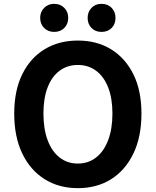

<svg xmlns="http://www.w3.org/2000/svg" viewBox="-20 -965 810 999"><path d="M385 14Q287 14 212.5 -32.5Q138 -79 96 -166Q54 -253 54 -374Q54 -494 96 -579Q138 -664 212.5 -709Q287 -754 385 -754Q484 -754 558 -708.5Q632 -663 674 -578.5Q716 -494 716 -374Q716 -253 674 -166Q632 -79 558 -32.5Q484 14 385 14ZM385 -114Q440 -114 480.5 -146Q521 -178 543 -236.5Q565 -295 565 -374Q565 -453 543 -509.5Q521 -566 480.5 -596.5Q440 -627 385 -627Q330 -627 289.5 -596.5Q249 -566 227.5 -509.5Q206 -453 206 -374Q206 -295 227.5 -236.5Q249 -178 289.5 -146Q330 -114 385 -114ZM262 -799Q230 -799 209.5 -819.5Q189 -840 189 -872Q189 -903 209.5 -924Q230 -945 262 -945Q294 -945 314.5 -924Q335 -903 335 -872Q335 -840 314.5 -819.5Q294 -799 262 -799ZM508 -799Q476 -799 456 -819.5Q436 -840 436 -872Q436 -903 456 -924Q476 -945 508 -945Q541 -945 561 -924Q581 -903 581 -872Q581 -840 561 -819.5Q541 -799 508 -799Z"/></svg>

Font: Noto Sans SC Thin
Style: Bold
Weight: 700
Version: Version 2.004-H2;hotconv 1.0.118;makeotfexe 2.5.65603